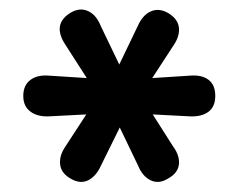

<svg xmlns="http://www.w3.org/2000/svg" viewBox="-20 -725 493 396"><path d="M125 -357Q106 -368 104 -386Q102 -404 115 -423L158 -489L81 -485Q57 -484 42.5 -495Q28 -506 28 -527Q28 -549 42.5 -560Q57 -571 81 -569L159 -564L116 -631Q86 -675 126 -699Q145 -710 162 -702Q179 -694 188 -671L226 -592L264 -671Q274 -694 291 -701.5Q308 -709 327 -698Q347 -686 349 -668Q351 -650 337 -630L294 -564L372 -569Q396 -571 410 -560.5Q424 -550 424 -527Q424 -505 410 -494.5Q396 -484 372 -485L295 -489L337 -423Q351 -404 349 -386Q347 -368 327 -357Q308 -345 291 -353Q274 -361 265 -383L227 -462L188 -383Q178 -361 161.5 -353Q145 -345 125 -357Z"/></svg>

Font: Chiron GoRound TC SB
Style: Regular
Weight: 500
Designer: Ryoko NISHIZUKA 西塚涼子 (kana, bopomofo & ideographs); Paul D. Hunt (Latin, Greek & Cyrillic); Sandoll Communications 산돌커뮤니
Foundry: Adobe
Version: Version 1.000;hotconv 1.1.1;makeotfexe 2.6.0